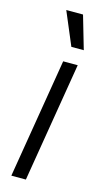

<svg xmlns="http://www.w3.org/2000/svg" viewBox="-116 -773 431 810"><g transform="rotate(15 99.5 -367.5)"><path d="M24.4 0 110.8 -522.5H174.3L87.9 0ZM128.4 -590.3 67.4 -734.9H140.6L182.6 -590.3Z"/></g></svg>

Font: Inter 28pt Light
Style: Italic
Weight: 300
Italic angle: -9.3988°
Designer: Rasmus Andersson
Foundry: rsms
Version: Version 4.001;git-66647c0bb